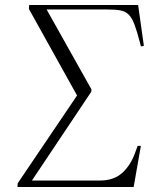

<svg xmlns="http://www.w3.org/2000/svg" viewBox="-20 -750 624 770"><path d="M50 0 51 -15 289 -367 96 -714 97 -730H534L557 -566L545 -564L541 -580Q529 -626 519 -652.5Q509 -679 495.5 -692Q482 -705 462 -708.5Q442 -712 410 -712H167L347 -391L346 -382L108 -26H380Q436 -26 469.5 -56Q503 -86 521 -135L532 -165H545L516 0Z"/></svg>

Font: Display Extralight
Style: Italic
Weight: 200
Italic angle: -2°
Designer: Latin by Veronika Burian and Jose Scaglione. Greek by Irene Vlachou. Cyrillic by Vera Evstafieva
Foundry: TypeTogether
Version: Version 3.002